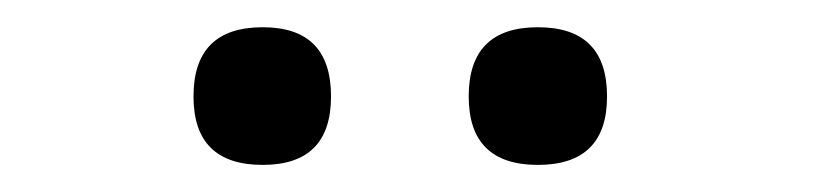

<svg xmlns="http://www.w3.org/2000/svg" viewBox="-20 -729 599 141"><path d="M172.9 -709Q223.1 -709 223.1 -658.2Q223.1 -607.9 172.9 -607.9Q122.1 -607.9 122.1 -658.2Q122.1 -709 172.9 -709ZM375 -709Q425.8 -709 425.8 -658.2Q425.8 -607.9 375 -607.9Q324.2 -607.9 324.2 -658.2Q324.2 -709 375 -709Z"/></svg>

Font: TGL 0-17
Style: Regular
Weight: 400
Designer: Peter Wiegel
Foundry: Peter Wiegel
Version: Version 1.003 2010